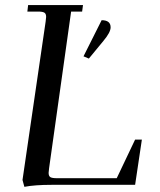

<svg xmlns="http://www.w3.org/2000/svg" viewBox="-20 -722 626 750"><path d="M67.9 -19 158.2 -637.2Q160.2 -650.9 160.2 -655.8Q160.2 -668.5 153.3 -672.6Q146.5 -676.8 127.9 -676.8H86.9L89.8 -702.1H304.2L300.8 -676.8H257.8L171.9 -65.9Q169.9 -52.2 169.9 -46.9Q169.9 -34.2 176.8 -30Q183.6 -25.9 202.1 -25.9H436L507.8 -176.8H534.2L507.8 0H181.2Q116.2 0 75.2 7.8ZM306.2 -502 377 -643.1Q412.1 -643.1 412.1 -615.2Q412.1 -595.7 383.8 -562L327.1 -493.2Z"/></svg>

Font: Dihjauti S
Style: Bold Italic
Weight: 700
Italic angle: -9°
Designer: T. Christopher White
Version: Version 3.0.0